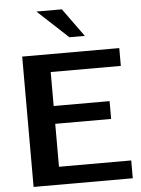

<svg xmlns="http://www.w3.org/2000/svg" viewBox="-63 -1016 784 1064"><g transform="rotate(-5 329.5 -483.5)"><path d="M436 -809.1H350.1L180.2 -966.8H321.8ZM631.8 0H80.1V-725.1H620.1V-626H230V-437H541V-337.9H230V-99.1H631.8Z"/></g></svg>

Font: Aurulent Sans
Style: Bold
Weight: 700
Version: Version 2007.05.04